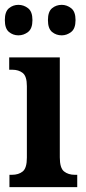

<svg xmlns="http://www.w3.org/2000/svg" viewBox="-25 -773 354 793"><path d="M14 0V-51H24Q52 -51 69 -65Q86 -79 86 -122V-417Q86 -458 69 -471.5Q52 -485 26 -485H13V-536H222V-123Q222 -79 239.5 -65Q257 -51 284 -51H294V0ZM230 -627Q207 -627 190 -641Q173 -655 173 -690Q173 -725 190 -739Q207 -753 230 -753Q251 -753 269 -739Q287 -725 287 -690Q287 -655 269 -641Q251 -627 230 -627ZM51 -627Q29 -627 12 -641Q-5 -655 -5 -690Q-5 -725 12 -739Q29 -753 51 -753Q73 -753 91 -739Q109 -725 109 -690Q109 -655 91 -641Q73 -627 51 -627Z"/></svg>

Font: Noto Serif Khmer Condensed
Style: Bold
Weight: 700
Width: 3
Designer: Danh Hong and the Monotype Design Team
Foundry: Monotype Imaging Inc.
Version: Version 2.004; ttfautohint (v1.8.4.7-5d5b)